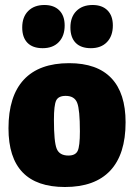

<svg xmlns="http://www.w3.org/2000/svg" viewBox="-20 -737 537 769"><path d="M158 -717Q196 -717 217.5 -695.5Q239 -674 239 -635Q239 -593 215.5 -568.5Q192 -544 151 -544Q111 -544 90 -565.5Q69 -587 69 -627Q69 -669 93 -693Q117 -717 158 -717ZM351 -717Q389 -717 410.5 -695.5Q432 -674 432 -635Q432 -593 408.5 -568.5Q385 -544 344 -544Q304 -544 283 -565.5Q262 -587 262 -627Q262 -669 286 -693Q310 -717 351 -717ZM257 -484Q369 -484 426 -424Q483 -364 483 -247Q483 -119 421.5 -53.5Q360 12 240 12Q14 12 14 -223Q14 -352 75.5 -418Q137 -484 257 -484ZM243 -353Q214 -353 205 -334.5Q196 -316 196 -257Q196 -169 207 -141.5Q218 -114 254 -114Q282 -114 291 -132.5Q300 -151 300 -211Q300 -298 289 -325.5Q278 -353 243 -353Z"/></svg>

Font: Alegreya Sans SC Black
Style: Regular
Weight: 900
Designer: Juan Pablo del Peral
Foundry: Huerta Tipografica
Version: Version 2.007